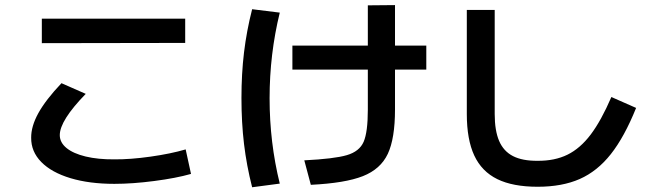

<svg xmlns="http://www.w3.org/2000/svg" viewBox="-20 -749 2633 773"><path d="M105.5 -194.3Q105 -240.2 134.5 -293.7Q164.1 -347.2 227.5 -414.1L325.2 -371.1Q220.7 -263.7 220.7 -205.1Q220.7 -175.3 247.8 -153.1Q274.9 -130.9 324.7 -118.9Q374.5 -106.9 440.4 -107.4Q504.9 -106.9 586.2 -118.4Q667.5 -129.9 727.5 -147.5L749 -48.8Q689 -31.7 601.3 -20.3Q513.7 -8.8 440.4 -8.8Q339.8 -8.8 263.7 -31.7Q187.5 -54.7 146.2 -96.7Q105 -138.7 105.5 -194.3ZM148.4 -673.8H725.6V-576.2L148.4 -575.2Z M1460.9 -307.6V-468.8H1157.2V-565.4H1460.9V-727.5L1570.3 -728.5V-565.4H1696.3V-468.8H1570.3V-308.6Q1570.3 -191.4 1541.3 -129.6Q1512.2 -67.9 1440.9 -39.8Q1369.6 -11.7 1231.4 -4.9L1205.1 -103.5Q1325.2 -109.4 1376.2 -124.3Q1427.2 -139.2 1444.1 -178.2Q1460.9 -217.3 1460.9 -307.6ZM952.1 -354.5Q952.1 -451.7 962.4 -537.8Q972.7 -624 995.1 -711.9L1106.4 -698.2Q1065.4 -531.2 1065.4 -353.5Q1065.4 -175.3 1106.4 -9.8L995.1 4.9Q972.7 -83 962.4 -169.4Q952.1 -255.9 952.1 -354.5Z M1859.4 -290V-709H1971.7V-290Q1971.7 -223.1 1989.5 -181.6Q2007.3 -140.1 2045.2 -120.6Q2083 -101.1 2144.5 -101.6Q2213.4 -101.1 2264.6 -126.2Q2315.9 -151.4 2358.2 -207.3Q2400.4 -263.2 2441.4 -358.4L2541 -314.5Q2493.7 -197.3 2439.2 -128.4Q2384.8 -59.6 2314 -28.3Q2243.2 2.9 2144.5 2.9Q2044.9 2.9 1982.2 -27.8Q1919.4 -58.6 1889.4 -123Q1859.4 -187.5 1859.4 -290Z"/></svg>

Font: Pretendard GOV SemiBold
Style: Regular
Weight: 600
Designer: Base glyphs from Inter by Rasmus Andersson; Hangeul glyphs from Noto Sans CJK(Source Han Sans) by Jang Soo-young and Kan
Foundry: Kil Hyung-jin
Version: Version 1.309